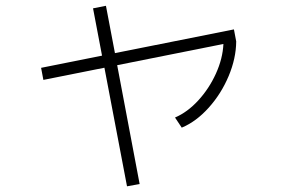

<svg xmlns="http://www.w3.org/2000/svg" viewBox="-20 -613 978 668"><path d="M123 -377 335 -419.4 303.7 -584 348.6 -592.8 379.9 -428.2 793.9 -510.7 801.8 -468.8Q801.3 -409.7 775.4 -348.1Q749.5 -286.6 706.1 -238.3Q662.6 -189.9 612.3 -168.9L588.9 -204.1Q632.3 -222.7 669.9 -263.7Q707.5 -304.7 731.2 -356.9Q754.9 -409.2 757.3 -460L387.7 -386.2L465.8 27.3L421.9 35.2L343.3 -377.4L130.9 -335Z"/></svg>

Font: Pretendard ExtraLight
Style: Regular
Weight: 200
Designer: Base glyphs from Inter by Rasmus Andersson; Hangeul glyphs from Noto Sans CJK(Source Han Sans) by Jang Soo-young and Kan
Foundry: Kil Hyung-jin
Version: Version 1.309